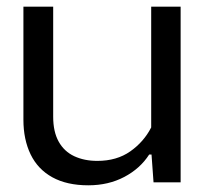

<svg xmlns="http://www.w3.org/2000/svg" viewBox="-20 -545 617 574"><path d="M520 -525V0H439L433 -83H426Q399 -41 351.5 -16Q304 9 244 9Q180 9 136.5 -15Q93 -39 71.5 -83.5Q50 -128 50 -187V-525H139V-196Q139 -151 155.5 -121.5Q172 -92 202 -78Q232 -64 271 -64Q329 -64 369.5 -92.5Q410 -121 432 -164V-525Z"/></svg>

Font: Hubot Sans Condensed ExtraLight
Style: Regular
Weight: 400
Version: Version 2.000